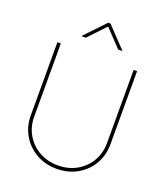

<svg xmlns="http://www.w3.org/2000/svg" viewBox="-169 -1062 1024 1186"><g transform="rotate(20 343.0 -469.0)"><path d="M343.3 9.3Q269 9.3 209.7 -24.2Q150.4 -57.6 116 -115.7Q81.5 -173.8 81.5 -247.6V-727.5H104V-247.6Q104 -180.2 135.3 -127.2Q166.5 -74.2 220.7 -43.7Q274.9 -13.2 343.3 -13.2Q412.1 -13.2 466.1 -43.7Q520 -74.2 551.3 -127.2Q582.5 -180.2 582.5 -247.6V-727.5H605V-247.6Q605 -173.8 570.8 -115.7Q536.6 -57.6 477.3 -24.2Q418 9.3 343.3 9.3ZM236.8 -813.5H209V-814.9L335.4 -948.2H349.6L477.1 -814.9V-813.5H449.2L342.8 -925.8Z"/></g></svg>

Font: Inter 24pt Thin
Style: Regular
Weight: 250
Designer: Rasmus Andersson
Foundry: rsms
Version: Version 4.001;git-66647c0bb